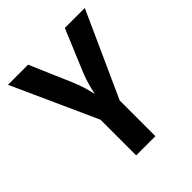

<svg xmlns="http://www.w3.org/2000/svg" viewBox="-199 -864 997 997"><g transform="rotate(-45 300.0 -365.0)"><path d="M229.5 0V-262L18 -730H165.8L265.4 -498Q279.1 -466.2 289 -432.1Q299 -398 302.7 -377.3Q307.2 -398 316.4 -432.1Q325.6 -466.2 338.5 -498L435.5 -730H582L370.5 -262V0Z"/></g></svg>

Font: JetBrains Mono
Style: Regular
Weight: 400
Monospace: yes
Designer: Philipp Nurullin, Konstantin Bulenkov
Foundry: JetBrains
Version: Version 2.305